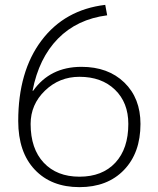

<svg xmlns="http://www.w3.org/2000/svg" viewBox="-20 -760 650 790"><path d="M307 -444Q224 -444 165 -387Q106 -330 106 -250Q106 -148 160 -90.5Q214 -33 307 -33Q401 -33 454.5 -90.5Q508 -148 508 -250Q508 -338 453 -391Q398 -444 307 -444ZM307 10Q191 10 123 -62Q55 -134 55 -262Q55 -466 150.5 -593Q246 -720 413 -740L421 -697Q297 -681 218.5 -601Q140 -521 114 -387L116 -386Q186 -485 315 -485Q425 -485 491.5 -420.5Q558 -356 558 -250Q558 -131 490 -60.5Q422 10 307 10Z"/></svg>

Font: Mplus 1p Light
Style: Regular
Weight: 300
Version: Version 1.061